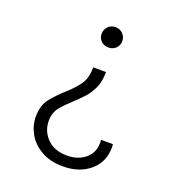

<svg xmlns="http://www.w3.org/2000/svg" viewBox="-123 -659 771 853"><g transform="rotate(20 262.5 -233.0)"><path d="M327.6 -515.1Q327.6 -495.1 313.7 -481.4Q299.8 -467.8 278.8 -467.8Q257.8 -467.8 243.9 -481.4Q230 -495.1 230 -515.1Q230 -535.2 243.9 -549.6Q257.8 -564 278.8 -564Q299.8 -564 313.7 -549.6Q327.6 -535.2 327.6 -515.1ZM306.6 -361.8Q306.6 -317.9 292.7 -286.6Q278.8 -255.4 257.3 -232.2Q235.8 -209 213.4 -188.5Q185.5 -163.6 163.6 -137.2Q141.6 -110.8 141.6 -71.8Q141.6 -22.9 175.8 11.7Q210 46.4 270 46.4Q320.8 46.4 355.2 18.6Q389.6 -9.3 389.6 -58.1Q389.6 -61.5 389.4 -64.7Q389.2 -67.9 388.7 -71.3H444.8Q445.8 -67.4 445.8 -63.2Q445.8 -59.1 445.8 -55.2Q445.8 13.7 396.2 55.7Q346.7 97.7 269.5 97.7Q208.5 97.7 166.3 73.2Q124 48.8 102.5 10.5Q81.1 -27.8 81.1 -68.8Q81.1 -122.6 106.7 -154.8Q132.3 -187 163.1 -214.4Q194.8 -242.2 220.5 -274.7Q246.1 -307.1 246.1 -361.8Z"/></g></svg>

Font: Estedad-FD Light
Style: Regular
Weight: 300
Designer: Amin Abedi
Version: Version 7.3